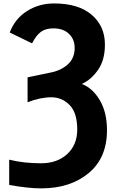

<svg xmlns="http://www.w3.org/2000/svg" viewBox="-20 -837 669 1091"><path d="M32.2 70.3Q114.3 90.8 212.9 90.8Q305.7 90.8 362.3 38.1Q418.9 -14.6 418.9 -100.6Q418.9 -196.3 375.5 -240.2Q332 -284.2 272.5 -284.2Q209 -284.2 136.7 -255.9V-397.5L262.7 -423.8Q324.2 -434.6 364.3 -470.2Q404.3 -505.9 404.3 -564.5Q404.3 -613.3 372.1 -644.5Q339.8 -675.8 283.2 -675.8Q238.3 -675.8 211.4 -655.3Q184.6 -634.8 162.1 -590.8L35.2 -652.3Q65.4 -731.4 133.8 -774.4Q202.1 -817.4 287.1 -817.4Q425.8 -817.4 501 -752.9Q576.2 -688.5 576.2 -584Q576.2 -497.1 538.1 -441.4Q500 -385.7 446.3 -360.4V-359.4Q506.8 -335.9 547.4 -267.1Q587.9 -198.2 587.9 -96.7Q587.9 60.5 483.4 147Q378.9 233.4 213.9 233.4Q140.6 233.4 32.2 213.9Z"/></svg>

Font: Gothic A1 Black
Style: Regular
Weight: 900
Version: Version 2.50